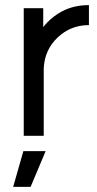

<svg xmlns="http://www.w3.org/2000/svg" viewBox="-20 -532 381 752"><path d="M31.5 200H99.8L158.7 60H71.5ZM73 -500V0H151.3V-263.3Q154.2 -336 205.3 -384.8Q256.5 -433.7 328.3 -433.7V-512Q269 -512 222.5 -487.3Q191.2 -470.7 165 -444Q161 -440 157.1 -435.2Q153.2 -430.5 149.3 -425.8V-500Z"/></svg>

Font: Unageo Variable
Style: Regular
Weight: 300
Designer: Richard Sepsi
Foundry: Richard Sepsi
Version: Version 2.200